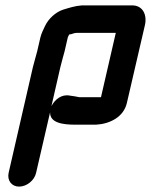

<svg xmlns="http://www.w3.org/2000/svg" viewBox="-20 -476 560 713"><path d="M451 -93 518 -382C527 -420 511 -456 471 -456H284C258 -454 237 -447 214 -440C187 -431 160 -407 147 -379C141 -366 134 -353 130 -337L118 -285C115 -273 105 -239 102 -226L12 166C6 194 23 217 51 217C79 217 108 194 114 166L166 -59C165 -20 212 -13 259 -13H337C389 -16 439 -42 451 -93ZM220 -286 232 -338C234 -341 235 -345 237 -348C246 -348 254 -354 265 -354H410L355 -115H275C264 -117 250 -120 239 -121C209 -127 184 -107 171 -82L204 -226C207 -240 217 -274 220 -286Z"/></svg>

Font: Electronic
Style: UltBlkIt
Weight: 500
Version: Version 1.011